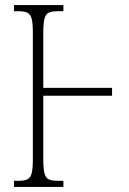

<svg xmlns="http://www.w3.org/2000/svg" viewBox="-20 -734 505 754"><path d="M35 0V-24H53Q76 -24 88 -30Q100 -36 104.5 -54Q109 -72 109 -109V-606Q109 -642 104.5 -660Q100 -678 87.5 -684Q75 -690 52 -690H35V-714H229V-690H206Q183 -690 171 -684Q159 -678 154.5 -660Q150 -642 150 -606V-389H420V-358H150V-109Q150 -72 154.5 -54Q159 -36 171 -30Q183 -24 206 -24H229V0Z"/></svg>

Font: Noto Serif ExtraCondensed ExtraLight
Style: Regular
Weight: 200
Width: 2
Designer: Monotype Design Team
Foundry: Monotype Imaging Inc.
Version: Version 2.015